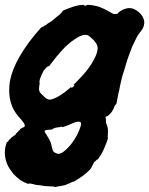

<svg xmlns="http://www.w3.org/2000/svg" viewBox="-22 -508 616 793"><path d="M336 -487Q337 -488 342 -488Q363 -487 387 -480Q392 -478 406 -472Q418 -467 434 -457Q439 -454 443 -452Q447 -450 451.5 -450Q456 -450 458 -451Q460 -452 460 -451Q460 -449 464 -451L465 -454L472 -460Q484 -468 493 -471Q508 -476 520 -474Q529 -472 535 -469Q537 -467 540 -466Q562 -453 571 -431Q573 -425 574 -418Q574 -411 572 -402Q569 -390 558 -377Q546 -362 542.5 -353.5Q539 -345 531 -330Q523 -315 519 -302Q517 -297 514 -289Q511 -281 509 -275.5Q507 -270 504.5 -263Q502 -256 500 -248Q492 -223 490 -215Q488 -208 486.5 -204.5Q485 -201 483.5 -195Q482 -189 480.5 -182.5Q479 -176 476.5 -165.5Q474 -155 473 -149.5Q472 -144 470.5 -136Q469 -128 467 -123Q466 -117 461 -89Q458 -75 457 -76Q456 -77 455 -76Q449 -68 449 -64Q449 -63 447 -59Q445 -55 441.5 -49Q438 -43 433 -38Q426 -31 424 -30Q423 -29 423 -28.5Q423 -28 422 -29L419 -27Q419 -26 418 -27Q417 -28 415.5 -27Q414 -26 414 -24Q414 -23 415 -18Q416 -13 415.5 -8.5Q415 -4 416 -0.5Q417 3 417 3Q417 3 417.5 3Q418 3 418 4L419 7Q419 8 419 9Q424 17 424 34Q424 47 423 57Q422 62 424 61V63Q424 64 423 66Q423 69 414 91Q401 124 389 140Q386 145 383 149L380 153V152Q381 149 380 149.5Q379 150 374.5 155Q370 160 369 160Q369 160 367 162Q365 164 364 167Q363 170 361 173Q358 177 357 181Q356 185 349 193Q324 218 296 234Q291 237 288 239Q281 243 279 243Q276 243 270 247Q268 248 265 249Q246 258 235 259Q233 259 223.5 261Q214 263 208 264Q202 265 200 265L201 264L204 263L196 262Q189 262 187 262H186L174 261Q165 261 160 260Q138 256 131 256Q127 256 113 252Q109 251 106 250.5Q103 250 100 250Q95 250 95 251Q95 252 93.5 251.5Q92 251 90 250Q79 246 64 237Q48 226 34 211Q28 203 25 199Q11 181 4 160Q-2 142 -2 121Q-2 107 1 96Q4 85 6 80Q7 79 8 78Q11 78 14 72Q16 68 18 67.5Q20 67 22 64Q24 61 24.5 61Q25 61 27 59Q29 57 29.5 57Q30 57 32.5 55Q35 53 35 53Q35 53 38 51Q43 48 43 46Q43 45 44.5 43.5Q46 42 46 42Q46 42 48 40.5Q50 39 49.5 38.5Q49 38 51 37Q55 34 55 33Q54 32 57 31Q62 28 61 26Q60 26 60 25.5Q60 25 66 22Q78 17 80 14Q81 12 80 9Q79 2 72 -6Q69 -10 63 -17Q51 -30 44 -40Q34 -54 28 -69Q21 -86 18 -106Q16 -119 16 -136Q16 -155 19 -173Q28 -220 58 -273Q94 -335 146 -392Q151 -397 153 -397Q157 -397 162 -402Q165 -404 165 -404Q167 -403 174 -410Q178 -413 179.5 -413.5Q181 -414 183.5 -416Q186 -418 186.5 -418Q187 -418 189 -419Q196 -424 207 -434Q211 -438 217.5 -442.5Q224 -447 224 -447.5Q224 -448 226.5 -450Q229 -452 229 -453Q229 -454 231.5 -455.5Q234 -457 235 -458L236 -460L235 -461Q234 -461 237 -463Q238 -464 242 -466Q261 -474 279 -480Q305 -488 323 -488Q325 -488 325 -488Q325 -488 325 -487Q325 -486 326 -485Q333 -483 336 -487ZM339 -363Q336 -364 329.5 -364Q323 -364 321 -363Q306 -359 290 -348Q271 -336 262 -327Q259 -324 255.5 -321.5Q252 -319 247 -314Q242 -309 236 -302Q227 -293 221 -285Q217 -281 212 -275Q208 -270 205 -266Q202 -262 195 -253Q188 -244 186.5 -242Q185 -240 183.5 -238.5Q182 -237 181 -235Q180 -233 179.5 -234Q179 -235 178.5 -235Q178 -235 177.5 -235Q177 -235 174 -232.5Q171 -230 170.5 -230Q170 -230 165 -224Q160 -218 158 -216Q155 -210 150 -199Q147 -191 145 -187Q141 -178 141 -169Q141 -165 141 -164.5Q141 -164 142 -164Q143 -164 142 -162Q141 -160 141 -158.5Q141 -157 140 -151.5Q139 -146 139 -140Q140 -132 142 -128Q144 -124 154 -115Q168 -100 176 -98Q185 -94 201 -101Q229 -112 266 -144L272 -149V-147V-145L274 -146Q277 -146 280.5 -149.5Q284 -153 285 -156Q285 -157 284 -157L282 -158L293 -169Q347 -222 369 -268Q383 -295 381 -314Q379 -328 362 -345Q347 -360 339 -363ZM307 -5Q302 -6 296 -5Q288 -4 278 1Q258 10 249 13Q238 17 235 17Q235 17 235 16Q235 14 224 17Q220 18 214 18.5Q208 19 203 21Q195 24 196 25Q196 25 195.5 25.5Q195 26 195 26Q188 28 178 28Q162 29 162 34Q162 37 171 50Q184 71 188 82Q190 89 193 103Q196 115 199 118Q205 124 216 127Q221 128 227 126Q239 122 258 103Q289 71 306 28Q311 15 312.5 7.5Q314 0 311 -3Q310 -4 307 -5Z"/></svg>

Font: TT2020 Style B
Style: Italic
Weight: 400
Italic angle: -15°
Version: Version 0.2.000